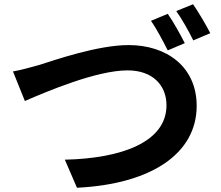

<svg xmlns="http://www.w3.org/2000/svg" viewBox="-20 -869 1040 903"><path d="M769 -804 690 -771C717 -733 748 -673 769 -632L849 -666C830 -704 795 -767 769 -804ZM888 -849 809 -817C836 -779 869 -720 889 -679L969 -713C951 -748 914 -812 888 -849ZM41 -533 97 -394C201 -439 434 -538 580 -538C699 -538 763 -467 763 -374C763 -201 553 -124 285 -118L342 14C692 -3 905 -147 905 -371C905 -555 764 -657 585 -657C440 -657 239 -587 163 -563C127 -553 77 -539 41 -533Z"/></svg>

Font: Noto Sans CJK KR Bold
Style: Regular
Weight: 700
Designer: Ryoko NISHIZUKA (kana & ideographs); Paul D. Hunt (Latin, Greek & Cyrillic); Wenlong ZHANG (bopomofo); Sandoll Communica
Foundry: Adobe Systems Incorporated
Version: Version 1.004;PS 1.004;hotconv 1.0.82;makeotf.lib2.5.63406